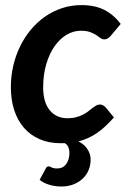

<svg xmlns="http://www.w3.org/2000/svg" viewBox="-20 -540 494 734"><path d="M402 -401.5Q398 -397 392 -393.2Q386 -389.5 379 -389.5Q370.5 -389.5 363.8 -394.8Q357 -400 347.8 -406Q338.5 -412 324.8 -417.2Q311 -422.5 289 -422.5Q260.5 -422.5 234.5 -407Q208.5 -391.5 188.5 -363Q168.5 -334.5 156.8 -294.5Q145 -254.5 145 -206Q145 -149.5 170 -118.8Q195 -88 238 -88Q257 -88 271.5 -92Q286 -96 297.2 -101.8Q308.5 -107.5 317 -114.2Q325.5 -121 333 -126.8Q340.5 -132.5 347.2 -136.5Q354 -140.5 362 -140.5Q368.5 -140.5 374.2 -137.2Q380 -134 384.5 -129L415.5 -91Q398 -71.5 381.5 -56.2Q365 -41 348.5 -30Q332 -19 315 -11.5Q298 -4 280 0.5Q302.5 12 314.5 30.5Q326.5 49 326.5 70.5Q326.5 92 318.5 110.8Q310.5 129.5 295.8 143.2Q281 157 260.5 165Q240 173 215 173Q189.5 173 167.2 166Q145 159 131.5 147.5L155 104Q158 96 167 96Q169.5 96 171.5 97.2Q173.5 98.5 176.8 100Q180 101.5 185 102.8Q190 104 198.5 104Q221 104 233.2 86.8Q245.5 69.5 245.5 44.5Q245.5 33 241.5 23Q237.5 13 227 7Q223 7.5 219.2 7.5Q215.5 7.5 211.5 7.5Q167 7.5 131.8 -7.8Q96.5 -23 72 -51Q47.5 -79 34.5 -118.5Q21.5 -158 21.5 -206.5Q21.5 -248 30.5 -287.5Q39.5 -327 56.5 -362Q73.5 -397 97.5 -426Q121.5 -455 151.5 -476Q181.5 -497 216.8 -508.8Q252 -520.5 291.5 -520.5Q342.5 -520.5 378.2 -502.5Q414 -484.5 441.5 -448.5Z"/></svg>

Font: Lato 2
Style: Bold Italic
Weight: 700
Italic angle: -7°
Designer: Lukasz Dziedzic with Adam Twardoch and Botio Nikoltchev
Foundry: tyPoland Lukasz Dziedzic
Version: Version 2.015; 2015-08-06; http://www.latofonts.com/